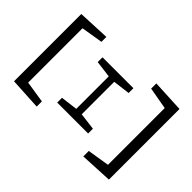

<svg xmlns="http://www.w3.org/2000/svg" viewBox="-191 -872 1019 1019"><g transform="rotate(-45 318.0 -362.5)"><path d="M85 -183 105 -59H531L553 -183H592L583 0H53L44 -183ZM571 -725 579 -545H542L522 -667H114L95 -545H56L66 -725ZM196 -347 184 -251H148V-483H184L196 -388H440L452 -483H488V-251H452L440 -347Z"/></g></svg>

Font: GL-CurulMinamoto Light
Style: Regular
Weight: 300
Designer: Eunice (kana); Ryoko NISHIZUKA 西塚涼子 (ideographs); Frank Grießhammer (Latin, Greek & Cyrillic); Wenlong ZHANG
Foundry: Gutenberg Labo; Adobe
Version: Version 1.002